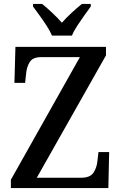

<svg xmlns="http://www.w3.org/2000/svg" viewBox="-20 -951 612 971"><path d="M35 0V-42L384 -662H188Q146 -662 130.5 -637.5Q115 -613 112 -578L107 -532H53L58 -714H516V-671L166 -52H389Q436 -52 453 -78Q470 -104 473 -139L478 -182H532L528 0ZM243 -771Q233 -794 216 -820.5Q199 -847 180 -873Q161 -899 147 -918V-931H193Q217 -912 244.5 -886Q272 -860 293 -836Q314 -860 342 -886Q370 -912 394 -931H439V-918Q425 -899 406.5 -873Q388 -847 370.5 -820.5Q353 -794 344 -771Z"/></svg>

Font: Noto Serif Tamil SemiCondensed Medium
Style: Italic
Weight: 500
Width: 4
Italic angle: -12°
Designer: Indian Type Foundry, Tom Grace, and the Monotype Design Team
Foundry: Monotype Imaging Inc.
Version: Version 2.003; ttfautohint (v1.8.4.7-5d5b)